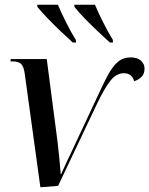

<svg xmlns="http://www.w3.org/2000/svg" viewBox="-20 -786 632 813"><path d="M85 -472Q81 -504 69.5 -515Q58 -526 34 -526H24L26 -536H178L224 -183Q228 -150 231.5 -113.5Q235 -77 237 -49H239Q250 -73 262 -99.5Q274 -126 287 -152L391 -374Q416 -429 436 -466.5Q456 -504 478.5 -523.5Q501 -543 533 -543Q561 -543 576.5 -529.5Q592 -516 592 -495Q592 -474 579.5 -461Q567 -448 548 -442Q545 -456 534 -466Q523 -476 505 -476Q473 -476 448.5 -445.5Q424 -415 392 -349L226 1L151 7ZM288 -606Q266 -626 238.5 -652Q211 -678 184.5 -705.5Q158 -733 138 -757V-766H225Q239 -733 260 -691Q281 -649 301 -617L302 -606ZM445 -606Q423 -626 395.5 -652Q368 -678 341.5 -705Q315 -732 295 -757V-766H382Q396 -733 417 -691Q438 -649 458 -617V-606Z"/></svg>

Font: Noto Serif Display SemiCondensed Medium
Style: Italic
Weight: 500
Width: 4
Italic angle: -12°
Designer: Monotype Design Team
Foundry: Monotype Imaging Inc.
Version: Version 2.009